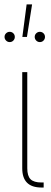

<svg xmlns="http://www.w3.org/2000/svg" viewBox="-34 -838 229 858"><path d="M151.4 0Q65.4 0 65.4 -85.9V-515.6H87.9V-85.9Q87.9 -51.8 102.5 -37.1Q117.2 -22.5 151.4 -22.5H161.1V0ZM65.9 -672.9 85 -818.4H109.4L86.4 -672.9ZM9.3 -649.9Q0 -649.9 -6.8 -656.7Q-13.7 -663.6 -13.7 -672.9Q-13.7 -682.6 -6.8 -689.2Q0 -695.8 9.3 -695.8Q19 -695.8 25.6 -689.2Q32.2 -682.6 32.2 -672.9Q32.2 -663.6 25.6 -656.7Q19 -649.9 9.3 -649.9ZM144 -649.9Q134.8 -649.9 127.9 -656.7Q121.1 -663.6 121.1 -672.9Q121.1 -682.6 127.9 -689.2Q134.8 -695.8 144 -695.8Q153.8 -695.8 160.4 -689.2Q167 -682.6 167 -672.9Q167 -663.6 160.4 -656.7Q153.8 -649.9 144 -649.9Z"/></svg>

Font: Inter Display Thin
Style: Regular
Weight: 100
Designer: Rasmus Andersson
Foundry: rsms
Version: Version 4.000;git-a52131595